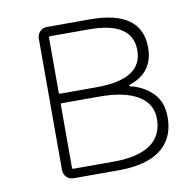

<svg xmlns="http://www.w3.org/2000/svg" viewBox="-65 -593 672 659"><g transform="rotate(-10 271.0 -263.5)"><path d="M139.6 0Q125 0 115.2 -10.3Q105.5 -20.5 105.5 -35.2V-492.2Q105.5 -506.8 115.2 -517.1Q125 -527.3 139.6 -527.3H290Q469.7 -527.3 469.7 -397.5Q469.7 -310.5 384.8 -282.2Q382.8 -282.2 382.8 -280.3Q382.8 -278.3 384.8 -277.3Q431.6 -266.6 462.9 -235.4Q494.1 -204.1 494.1 -150.4Q494.1 -99.6 470.2 -65.9Q446.3 -32.2 402.3 -16.1Q358.4 0 295.9 0ZM140.6 -298.8Q140.6 -293.9 145.5 -293.9H271.5Q431.6 -293.9 431.6 -394.5Q431.6 -494.1 281.2 -494.1H145.5Q140.6 -494.1 140.6 -489.3ZM140.6 -36.1Q140.6 -32.2 145.5 -32.2H285.2Q370.1 -32.2 413.6 -62.5Q457 -92.8 457 -151.4Q457 -204.1 410.2 -232.4Q363.3 -260.7 276.4 -260.7H145.5Q140.6 -260.7 140.6 -256.8Z"/></g></svg>

Font: Gen Jyuu Gothic ExtraLight
Style: Regular
Weight: 100
Designer: [Source Han Sans]
Ryoko NISHIZUKA  (kana & ideographs); Paul D. Hunt (Latin, Greek & Cyrillic); Wenlong ZHANG  (bopomofo
Version: Version 1.002.20150607